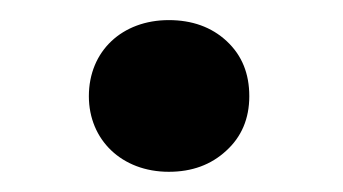

<svg xmlns="http://www.w3.org/2000/svg" viewBox="-20 -436 341 191"><path d="M68.4 -340.3C68.4 -296.9 101.1 -265.1 147.9 -265.1C170.9 -265.1 189.9 -272 205.1 -286.1C220.2 -299.8 228 -317.9 228 -340.3C228 -362.8 220.7 -380.9 205.6 -395C190.4 -409.2 170.9 -416 147.9 -416C101.6 -416 68.4 -385.3 68.4 -340.3Z"/></svg>

Font: Shabnam
Style: Bold
Weight: 700
Foundry: DejaVu fonts team - Redesigned by Saber Rastikerdar - Based on Vazir font
Version: Version 5.0.1